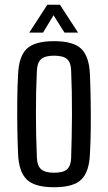

<svg xmlns="http://www.w3.org/2000/svg" viewBox="-20 -780 454 807"><path d="M207 7Q126 7 92.5 -25.5Q59 -58 56 -133Q54 -174 53 -233Q52 -292 52.5 -354.5Q53 -417 56 -467Q59 -543 92.5 -575Q126 -607 207 -607Q289 -607 322 -574.5Q355 -542 358 -467Q360 -421 361 -362.5Q362 -304 361.5 -244Q361 -184 358 -133Q355 -58 322 -25.5Q289 7 207 7ZM207 -54Q247 -54 262.5 -69Q278 -84 279 -116Q282 -207 282.5 -298Q283 -389 279 -484Q278 -517 262 -531.5Q246 -546 207 -546Q169 -546 152.5 -531Q136 -516 135 -482Q131 -402 131 -306Q131 -210 135 -118Q136 -84 152.5 -69Q169 -54 207 -54ZM103 -643 179 -760H232L308 -643H251L205 -716L161 -643Z"/></svg>

Font: Big Shoulders Text
Style: Regular
Weight: 400
Designer: Patric King
Foundry: XO Type Co
Version: Version 1.000; ttfautohint (v1.8.2)